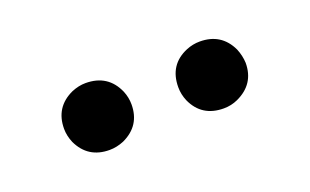

<svg xmlns="http://www.w3.org/2000/svg" viewBox="-32 -720 474 294"><g transform="rotate(-20 205.0 -573.5)"><path d="M243.2 -573.2Q243.2 -609.9 275.9 -623.5Q286.6 -627.9 297.9 -627.9Q333 -627.9 347.7 -596.7Q352.5 -585 353 -573.2Q353 -538.6 320.8 -523.9Q310.1 -519 297.9 -519Q262.2 -519 248 -550.3Q243.2 -561.5 243.2 -573.2ZM57.1 -573.2Q57.1 -608.4 88.9 -623Q100.6 -627.9 111.8 -627.9Q148.4 -627.9 162.6 -595.2Q167 -584.5 167 -573.2Q167 -538.6 135.3 -523.9Q123.5 -519 111.8 -519Q76.7 -519 62 -550.3Q57.1 -562 57.1 -573.2Z"/></g></svg>

Font: Linux Libertine O
Style: Bold
Weight: 700
Designer: Philipp H. Poll
Foundry: Philipp H. Poll
Version: Version 5.0.0